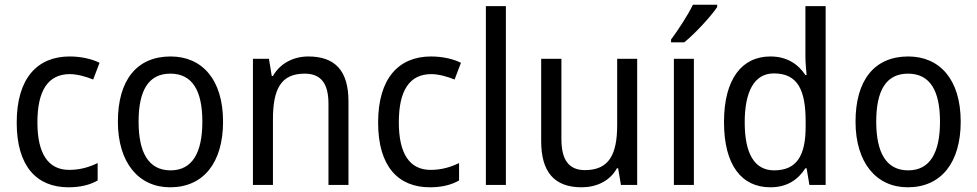

<svg xmlns="http://www.w3.org/2000/svg" viewBox="-20 -786 4152 816"><path d="M271 10C321 10 362 0 395 -19V-93C360 -76 321 -64 274 -64C184 -64 139 -134 139 -266C139 -401 184 -471 277 -471C308 -471 347 -460 376 -448L403 -519C372 -535 325 -546 276 -546C140 -546 51 -455 51 -265C51 -78 137 10 271 10Z M928 -269C928 -448 839 -546 705 -546C562 -546 481 -446 481 -269C481 -95 569 10 703 10C845 10 928 -95 928 -269ZM569 -269C569 -400 610 -473 704 -473C798 -473 840 -400 840 -269C840 -138 798 -62 705 -62C611 -62 569 -138 569 -269Z M1290 -546C1229 -546 1171 -518 1140 -463H1135L1123 -536H1055V0H1140V-278C1140 -408 1174 -473 1275 -473C1345 -473 1376 -430 1376 -345V0H1461V-355C1461 -487 1403 -546 1290 -546Z M1807 10C1857 10 1898 0 1931 -19V-93C1896 -76 1857 -64 1810 -64C1720 -64 1675 -134 1675 -266C1675 -401 1720 -471 1813 -471C1844 -471 1883 -460 1912 -448L1939 -519C1908 -535 1861 -546 1812 -546C1676 -546 1587 -455 1587 -265C1587 -78 1673 10 1807 10Z M2130 0V-760H2045V0Z M2688 -536H2603V-255C2603 -129 2568 -63 2466 -63C2398 -63 2366 -106 2366 -195V-536H2280V-186C2280 -56 2335 10 2452 10C2514 10 2572 -16 2602 -71H2607L2619 0H2688Z M3028 -756V-766H2925C2903 -721 2864 -661 2832 -618V-606H2888C2933 -642 3003 -718 3028 -756ZM2929 0V-536H2844V0Z M3254 10C3326 10 3372 -23 3403 -71H3408L3420 0H3489V-760H3403V-545C3403 -524 3406 -489 3408 -467H3403C3372 -514 3324 -546 3254 -546C3133 -546 3057 -450 3057 -267C3057 -84 3132 10 3254 10ZM3270 -62C3186 -62 3145 -134 3145 -266C3145 -396 3185 -474 3269 -474C3370 -474 3404 -404 3404 -269V-248C3404 -123 3365 -62 3270 -62Z M4063 -269C4063 -448 3974 -546 3840 -546C3697 -546 3616 -446 3616 -269C3616 -95 3704 10 3838 10C3980 10 4063 -95 4063 -269ZM3704 -269C3704 -400 3745 -473 3839 -473C3933 -473 3975 -400 3975 -269C3975 -138 3933 -62 3840 -62C3746 -62 3704 -138 3704 -269Z"/></svg>

Font: Noto Sans Sinhala SemiCondensed
Style: Regular
Weight: 400
Width: 4
Designer: Jelle Bosma - Monotype Design Team
Foundry: Monotype Imaging Inc.
Version: Version 2.006